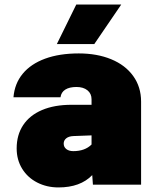

<svg xmlns="http://www.w3.org/2000/svg" viewBox="-20 -809 690 841"><path d="M384 -42Q332 12 236 12Q185 12 143 -9.5Q101 -31 77 -70Q53 -109 53 -159Q53 -218 81.5 -261Q110 -304 164 -327Q218 -350 293 -350H381V-374Q381 -399 363 -413.5Q345 -428 315 -428Q284 -428 266 -416.5Q248 -405 245 -383H39Q44 -443 79.5 -486Q115 -529 177.5 -552Q240 -575 325 -575Q405 -575 467 -549.5Q529 -524 563.5 -476Q598 -428 598 -364V0H387ZM301 -147Q352 -147 381 -176V-216L301 -213Q281 -212 270 -203Q259 -194 259 -180Q259 -165 270.5 -156Q282 -147 301 -147ZM314 -789H511L393 -616H229Z"/></svg>

Font: Azeret Mono Black
Style: Regular
Weight: 900
Designer: Martin Vácha
Foundry: Displaay
Version: Version 1.000; Glyphs 3.0.3, build 3074